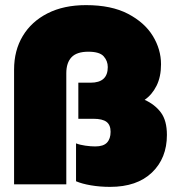

<svg xmlns="http://www.w3.org/2000/svg" viewBox="-20 -720 692 750"><path d="M410 10Q371 10 335.5 4Q300 -2 277 -12V-160Q292 -154 313.5 -151Q335 -148 352 -148Q384 -148 398 -163Q412 -178 412 -205Q412 -232 396 -244Q380 -256 345 -256H286V-397H334Q401 -397 401 -458Q401 -482 385 -500Q369 -518 325 -518Q280 -518 259.5 -496.5Q239 -475 239 -434V0H35V-448Q35 -523 69 -579.5Q103 -636 166 -668Q229 -700 316 -700Q415 -700 480 -666Q545 -632 577 -579.5Q609 -527 609 -469Q609 -420 591.5 -385Q574 -350 545 -330Q585 -312 608.5 -280.5Q632 -249 632 -193Q632 -102 573.5 -46Q515 10 410 10Z"/></svg>

Font: Kanit ExtraBold
Style: Regular
Weight: 800
Designer: Katatrad Team
Foundry: CadsonDemak
Version: Version 2.000; ttfautohint (v1.8.3)